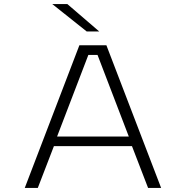

<svg xmlns="http://www.w3.org/2000/svg" viewBox="-20 -922 912 942"><path d="M770.5 0H706.5L627.5 -205H244.5L165.5 0H101.5L369.5 -700H502ZM413.5 -652.5 260 -252H612L458.5 -652.5ZM405.5 -767.5 236.5 -902H310.5L467 -767.5Z"/></svg>

Font: Trispace SemiExpanded ExtraLight
Style: Regular
Weight: 200
Width: 6
Designer: Tyler Finck
Foundry: Etcetera Type Company
Version: Version 1.210; ttfautohint (v1.8.3)